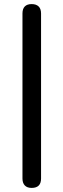

<svg xmlns="http://www.w3.org/2000/svg" viewBox="-20 -732 310 940"><path d="M135 188Q113 188 101.5 176Q90 164 90 142V-666Q90 -689 101.5 -700.5Q113 -712 135 -712Q157 -712 169 -700.5Q181 -689 181 -666V142Q181 188 135 188Z"/></svg>

Font: Nunito ExtraLight Medium
Style: Regular
Weight: 500
Version: Version 3.602